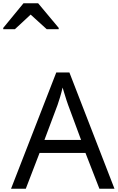

<svg xmlns="http://www.w3.org/2000/svg" viewBox="-68 -1164 727 1184"><path d="M545 0 459 -221H176L91 0H0L279 -717H360L638 0ZM352 -517Q349 -525 342 -546Q335 -567 328.5 -589.5Q322 -612 318 -624Q311 -593 302 -563.5Q293 -534 287 -517L206 -301H432ZM-48 -984V-992L77 -1144H167L294 -992V-984H220L121 -1074L24 -984Z"/></svg>

Font: Noto Sans Tifinagh Air
Style: Regular
Weight: 400
Designer: JamraPatel
Foundry: JamraPatel LLC
Version: Version 2.006; ttfautohint (v1.8.4.7-5d5b)